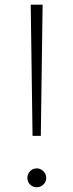

<svg xmlns="http://www.w3.org/2000/svg" viewBox="-20 -800 314 826"><path d="M163.3 -780 155.6 -215.6H120L112.2 -780ZM97.8 -34.4Q97.8 -51.1 109.4 -63.3Q121.1 -75.6 137.8 -75.6Q154.4 -75.6 166.7 -63.3Q178.9 -51.1 178.9 -34.4Q178.9 -17.8 166.7 -6.1Q154.4 5.6 137.8 5.6Q121.1 5.6 109.4 -6.1Q97.8 -17.8 97.8 -34.4Z"/></svg>

Font: Paperlogy 2 ExtraLight
Style: Regular
Weight: 250
Designer: redesigned by Lee Juim, glyphs from Gmarket Sans & Montserrat
Foundry: PT&
Version: Version 1.001